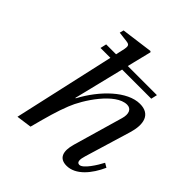

<svg xmlns="http://www.w3.org/2000/svg" viewBox="-204 -880 1030 1030"><g transform="rotate(45 311.5 -365.0)"><path d="M92 12 179 0C206 -102 221 -157 246 -220C276 -298 375 -450 462 -450C494 -450 506 -421 494 -380L412 -96C393 -30 407 12 464 12C533 12 589 -56 623 -132L599 -146C581 -111 537 -40 509 -40C489 -40 489 -63 499 -95L578 -357C602 -436 589 -502 508 -502C413 -502 307 -399 243 -279H240L310 -564H531L539 -599H318L352 -737L347 -742L167 -718L161 -695L218 -688C243 -685 247 -678 238 -639L229 -599H154L146 -564H221Z"/></g></svg>

Font: Heuristica
Style: Italic
Weight: 400
Italic angle: -13°
Version: Version 1.0.1